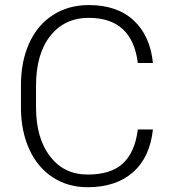

<svg xmlns="http://www.w3.org/2000/svg" viewBox="-20 -741 689 770"><path d="M593.3 -221.7Q581.1 -109.4 512.9 -49.8Q444.8 9.8 331.5 9.8Q252.4 9.8 191.7 -29.8Q130.9 -69.3 97.7 -141.8Q64.5 -214.4 64 -307.6V-399.9Q64 -494.6 97.2 -567.9Q130.4 -641.1 192.6 -680.9Q254.9 -720.7 335.9 -720.7Q450.2 -720.7 516.4 -658.9Q582.5 -597.2 593.3 -488.3H532.7Q510.3 -669.4 335.9 -669.4Q239.3 -669.4 181.9 -597.2Q124.5 -524.9 124.5 -397.5V-310.5Q124.5 -187.5 180.4 -114.3Q236.3 -41 331.5 -41Q425.8 -41 473.6 -86.2Q521.5 -131.3 532.7 -221.7Z"/></svg>

Font: Shabnam Thin FD
Style: Thin-FD
Weight: 100
Foundry: DejaVu fonts team - Redesigned by Saber Rastikerdar - Based on Vazir font
Version: Version 5.0.0